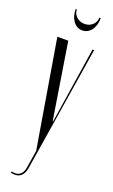

<svg xmlns="http://www.w3.org/2000/svg" viewBox="-160 -681 525 892"><g transform="rotate(20 103.0 -235.0)"><path d="M66 -495 126 -118H128L186 -495H194L95 126Q91 149 78.5 162Q66 175 45 175Q36 175 25 172L27 166Q53 172 68 161Q83 150 87 125L101 37L12 -495ZM165 -645H172Q172 -608 154.5 -585Q137 -562 110 -562Q83 -562 65.5 -585.5Q48 -609 48 -645H54Q54 -623 70.5 -608.5Q87 -594 110 -594Q133 -594 149 -608.5Q165 -623 165 -645Z"/></g></svg>

Font: Moniqa Cond Display
Style: Regular
Weight: 400
Width: 3
Designer: Rajesh Rajput
Foundry: Rajesh Rajput
Version: Version 1.000